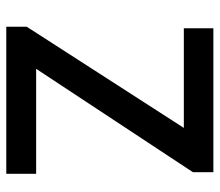

<svg xmlns="http://www.w3.org/2000/svg" viewBox="-64 -635 699 611"><g transform="rotate(90 285.5 -329.5)"><path d="M65 -65 387 -565H70V-659H528V-594L199 -95H533V0H65Z"/></g></svg>

Font: Codetta
Style: Bold
Weight: 700
Designer: Ulrich Proeller
Foundry: PROSA GmbH
Version: Version 2.00;September 29, 2018;FontCreator 11.5.0.2427 64-b